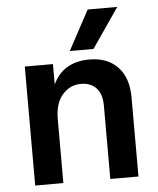

<svg xmlns="http://www.w3.org/2000/svg" viewBox="-52 -770 669 815"><g transform="rotate(-5 282.5 -362.5)"><path d="M478 -725 362 -556H261L352 -725ZM185 -507V-420Q228 -513 341 -513Q417 -513 461 -467Q505 -421 505 -337V0H385V-312Q385 -362 361 -387.5Q337 -413 296 -413Q249 -413 217 -376.5Q185 -340 185 -272V0H65V-507Z"/></g></svg>

Font: Hind SemiBold
Style: Regular
Weight: 600
Designer: Manushi Parikh, Satya Rajpurohit
Foundry: Indian Type Foundry
Version: Version 2.001;PS 1.0;hotconv 1.0.79;makeotf.lib2.5.61930; tt